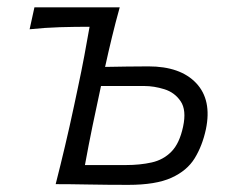

<svg xmlns="http://www.w3.org/2000/svg" viewBox="-20 -516 656 538"><path d="M136 0Q150 -55 162.2 -106.8Q174.5 -158.5 187.5 -219.5L198 -269Q208.5 -318 216.2 -359.2Q224 -400.5 231 -441Q190.5 -441 148 -439.8Q105.5 -438.5 63 -434L76.5 -495.5H315.5Q303.5 -452.5 293.8 -412.2Q284 -372 274.5 -328.5Q301.5 -329 334.2 -329.5Q367 -330 396 -330Q485.5 -330 529.8 -283Q574 -236 557 -154Q547 -107.5 525.5 -72.5Q504 -37.5 460.2 -17.8Q416.5 2 339.5 2Q280 2 227.8 1Q175.5 0 136 0ZM218 -53.5H332.5Q372.5 -53.5 405 -60.8Q437.5 -68 460.2 -91Q483 -114 493 -161Q503 -207.5 486.2 -232.2Q469.5 -257 440.5 -266Q411.5 -275 384.5 -275H263Q250 -214.5 239.2 -162.8Q228.5 -111 218 -53.5Z"/></svg>

Font: Commissioner Flair Light
Style: Italic
Weight: 300
Italic angle: -12°
Designer: Kostas Bartsokas
Foundry: Kostas Bartsokas
Version: Version 1.000; ttfautohint (v1.8.3)